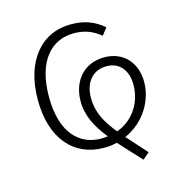

<svg xmlns="http://www.w3.org/2000/svg" viewBox="-97 -622 782 815"><g transform="rotate(-15 294.5 -214.5)"><path d="M523 -216C523 -300 470 -360 386 -360C294 -360 242 -292 241 -208C240 -142 269 -89 314 -32C305 -31 296 -30 286 -30C186 -30 116 -104 116 -258C116 -414 187 -492 287 -492C336 -492 371 -477 404 -450L428 -481C385 -517 342 -532 285 -532C153 -532 67 -426 67 -258C67 -88 154 11 286 11C306 11 326 9 344 4C371 35 402 67 435 103L464 78C435 45 409 17 385 -10C470 -47 523 -131 523 -216ZM287 -208C287 -276 325 -321 385 -321C444 -321 476 -277 476 -216C476 -138 432 -69 358 -42C314 -96 287 -144 287 -208Z"/></g></svg>

Font: Fira Sans ExtraLight
Style: Regular
Weight: 200
Designer: bBox Type GmbH & Carrois Corporate GbR & Edenspiekermann AG
Foundry: bBox Type GmbH & Carrois Corporate GbR & Edenspiekermann AG
Version: Version 4.300;PS 004.300;hotconv 1.0.88;makeotf.lib2.5.64775